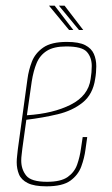

<svg xmlns="http://www.w3.org/2000/svg" viewBox="-20 -651 394 678"><path d="M144 7Q101 7 78 -4.5Q55 -16 47 -35.5Q39 -55 39 -78Q39 -89 40.5 -101Q42 -113 43 -124L77 -372Q81 -403 92.5 -433Q104 -463 132.5 -483Q161 -503 216 -503Q259 -503 281 -491.5Q303 -480 311.5 -460.5Q320 -441 320 -417Q320 -407 319 -395Q318 -383 316 -372Q308 -318 272 -289Q236 -260 183.5 -247.5Q131 -235 73 -228L59 -127Q58 -116 56.5 -105.5Q55 -95 55 -84Q55 -53 72.5 -31Q90 -9 146 -9Q195 -9 219 -26Q243 -43 252.5 -70Q262 -97 266 -127L272 -167H288L282 -124Q278 -93 267 -63Q256 -33 228.5 -13Q201 7 144 7ZM75 -244Q168 -250 230 -281.5Q292 -313 300 -372Q302 -384 303 -395.5Q304 -407 304 -418Q304 -448 287 -467.5Q270 -487 214 -487Q170 -487 145.5 -471.5Q121 -456 109.5 -428.5Q98 -401 92 -363ZM259 -545 188 -631H208L274 -545ZM224 -545 153 -631H173L239 -545Z"/></svg>

Font: Alumni Sans Pinstripe
Style: Italic
Weight: 400
Italic angle: -8°
Designer: Robert E. Leuschke
Foundry: Robert E. Leuschke
Version: Version 1.010; ttfautohint (v1.8.4.7-5d5b)